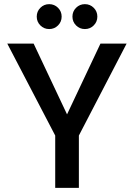

<svg xmlns="http://www.w3.org/2000/svg" viewBox="-20 -905 645 925"><path d="M590 -695 360 -252V0H246V-252L15 -695H142L303 -354L464 -695ZM157 -825Q157 -850 174.5 -867.5Q192 -885 217 -885Q242 -885 259.5 -867.5Q277 -850 277 -825Q277 -800 259.5 -782.5Q242 -765 217 -765Q192 -765 174.5 -782.5Q157 -800 157 -825ZM329 -825Q329 -850 346.5 -867.5Q364 -885 389 -885Q414 -885 431.5 -867.5Q449 -850 449 -825Q449 -800 431.5 -782.5Q414 -765 389 -765Q364 -765 346.5 -782.5Q329 -800 329 -825Z"/></svg>

Font: IBM-Poppins
Style: Poppins-Medium
Weight: 500
Designer: Mike Abbink, Paul van der Laan, Pieter van Rosmalen, Ben Mitchell, Mark Frömberg
Foundry: Bold Monday
Version: Version 1.1